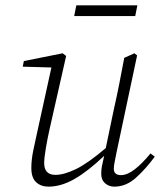

<svg xmlns="http://www.w3.org/2000/svg" viewBox="-20 -684 598 717"><path d="M161 13Q133 13 115 -3.5Q97 -20 97 -57Q97 -86 104 -121Q111 -156 118 -186L172 -432L65 -435L69 -456L214 -485L227 -475L165 -201Q158 -170 151.5 -132.5Q145 -95 145 -75Q145 -31 187 -31Q219 -31 263.5 -52.5Q308 -74 375 -131L405 -275Q416 -323 425.5 -371.5Q435 -420 444 -468L482 -485L492 -477L415 -114Q412 -98 408.5 -81.5Q405 -65 405 -54Q405 -30 432 -30Q455 -30 483 -51.5Q511 -73 542 -111L558 -99Q525 -54 488 -20.5Q451 13 407 13Q387 13 372.5 0.5Q358 -12 358 -35Q358 -49 360.5 -63Q363 -77 369 -102Q308 -44 258 -15.5Q208 13 161 13ZM257 -624 265 -664H493L485 -624Z"/></svg>

Font: Source Serif Pro Light
Style: Italic
Weight: 300
Italic angle: -12°
Designer: Frank Grießhammer
Foundry: Adobe Systems Incorporated
Version: Version 3.001;hotconv 1.0.111;makeotfexe 2.5.65597